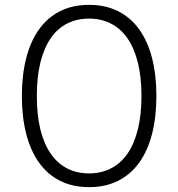

<svg xmlns="http://www.w3.org/2000/svg" viewBox="-20 -755 734 790"><path d="M346.5 15Q279 15 227.2 -11Q175.5 -37 140.8 -85.5Q106 -134 88 -203.5Q70 -273 70 -360Q70 -447 88 -516.5Q106 -586 140.8 -634.5Q175.5 -683 227.2 -709Q279 -735 346.5 -735Q414 -735 465.8 -709Q517.5 -683 552.5 -634.5Q587.5 -586 605.5 -516.5Q623.5 -447 623.5 -360Q623.5 -273 605.5 -203.5Q587.5 -134 552.5 -85.5Q517.5 -37 465.8 -11Q414 15 346.5 15ZM346.5 -41.5Q396 -41.5 436 -61.8Q476 -82 504 -122Q532 -162 547 -221.8Q562 -281.5 562 -360Q562 -439 547 -498.5Q532 -558 504 -598Q476 -638 436 -658.2Q396 -678.5 346.5 -678.5Q297 -678.5 257 -658.5Q217 -638.5 189.2 -598.5Q161.5 -558.5 146.5 -499Q131.5 -439.5 131.5 -360Q131.5 -282 146.2 -222.2Q161 -162.5 188.8 -122.5Q216.5 -82.5 256.5 -62Q296.5 -41.5 346.5 -41.5Z"/></svg>

Font: Vela Sans Light
Style: Regular
Weight: 300
Designer: Principal design: Mikhail Sharanda - project Manrope.
Design modification: Ravid Balaliev
Foundry: Mikhail Sharanda
Version: Version 1.001